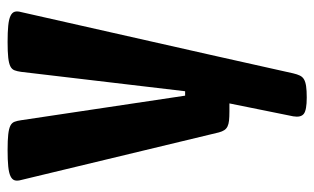

<svg xmlns="http://www.w3.org/2000/svg" viewBox="-182 -445 832 508"><g transform="rotate(-90 234.0 -191.0)"><path d="M11.7 -551.3Q8.8 -561.5 11 -568.4Q13.2 -575.2 22 -579.3Q30.8 -583.5 47.6 -585.2Q64.5 -586.9 90.8 -586.9Q117.2 -586.9 132.3 -585.2Q147.5 -583.5 155.3 -579.6Q163.1 -575.7 165.8 -568.6Q168.5 -561.5 169.9 -551.3L234.9 -117.2H246.6L297.9 -551.3Q299.3 -561.5 302 -568.6Q304.7 -575.7 312.5 -579.6Q320.3 -583.5 335.4 -585.2Q350.6 -586.9 377 -586.9Q403.3 -586.9 420.2 -585.2Q437 -583.5 445.8 -579.3Q454.6 -575.2 456.8 -568.4Q459 -561.5 456.1 -551.3L344.7 -58.1L337.9 -27.8L293.9 168.9Q291.5 179.2 288.1 186.3Q284.7 193.4 278.1 197.3Q271.5 201.2 260 202.9Q248.5 204.6 230 204.6Q196.8 204.6 186.8 196.8Q176.8 189 180.2 168.9L214.4 0H193.4Q178.7 0 169.2 -1Q159.7 -2 153.3 -5.1Q147 -8.3 143.6 -13.7Q140.1 -19 137.7 -27.8Z"/></g></svg>

Font: Denk One
Style: Regular
Weight: 400
Designer: Irina Smirnova
Foundry: Irina Smirnova
Version: Version 1.002